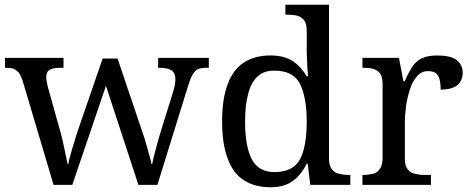

<svg xmlns="http://www.w3.org/2000/svg" viewBox="-20 -780 1987 810"><path d="M206 0 75 -441C70 -455 65 -466 59 -474C52 -481 45 -487 37 -490C28 -493 17 -494 4 -494H1V-536H248V-494H235C215 -494 200 -491 190 -486C180 -480 175 -469 175 -452C175 -447 176 -440 178 -432C179 -424 181 -416 183 -409L230 -241C235 -225 239 -207 244 -188C248 -168 252 -149 256 -132C260 -114 263 -99 265 -88H268C270 -99 273 -113 278 -129C282 -145 287 -162 293 -180C298 -198 304 -215 309 -231L413 -533H476L576 -237C580 -225 584 -212 589 -199C593 -185 597 -171 601 -157C605 -143 609 -130 612 -118C615 -106 618 -96 619 -88H622C625 -105 630 -125 637 -150C643 -174 651 -202 661 -234L711 -395C714 -404 716 -413 718 -423C719 -432 720 -440 720 -445C720 -462 715 -475 704 -483C693 -490 676 -494 654 -494H647V-536H861V-494H848C835 -494 825 -492 816 -489C807 -485 800 -477 793 -466C786 -455 780 -438 773 -416L644 0H564L427 -418L285 0H206Z M1121 10C1077 10 1040 0 1010 -19C979 -38 956 -69 941 -110C925 -151 917 -203 917 -267C917 -332 925 -385 941 -426C956 -467 979 -497 1010 -517C1040 -536 1077 -546 1121 -546C1160 -546 1191 -538 1216 -522C1240 -505 1259 -484 1274 -458H1280C1278 -475 1276 -493 1276 -514C1275 -534 1274 -552 1274 -568V-650C1274 -670 1270 -685 1263 -695C1255 -704 1245 -711 1233 -714C1220 -717 1207 -718 1192 -718H1184V-760H1368V-110C1368 -91 1372 -76 1380 -66C1387 -56 1397 -50 1410 -47C1422 -44 1435 -42 1450 -42H1458V0H1289L1278 -90H1274C1259 -59 1240 -35 1216 -17C1192 1 1160 10 1121 10ZM1138 -54C1190 -54 1226 -72 1245 -107C1264 -142 1274 -195 1274 -267C1274 -336 1264 -390 1245 -427C1226 -464 1190 -482 1137 -482C1108 -482 1084 -474 1066 -457C1048 -440 1035 -416 1027 -384C1018 -352 1014 -313 1014 -266C1014 -195 1024 -142 1043 -107C1062 -72 1093 -54 1138 -54Z M1798 0H1509V-42H1512C1527 -42 1541 -44 1554 -47C1566 -50 1576 -57 1583 -68C1590 -78 1594 -93 1594 -114V-426C1594 -446 1590 -461 1583 -471C1575 -480 1565 -487 1553 -490C1540 -493 1527 -494 1512 -494H1509V-536H1663L1682 -437H1687C1696 -457 1705 -475 1715 -492C1725 -509 1738 -522 1755 -532C1772 -541 1795 -546 1824 -546C1861 -546 1888 -540 1906 -527C1923 -514 1932 -496 1932 -473C1932 -452 1925 -435 1911 -422C1896 -409 1872 -402 1839 -402C1839 -421 1837 -436 1834 -447C1831 -458 1825 -467 1818 -472C1810 -477 1799 -480 1786 -480C1767 -480 1752 -473 1739 -458C1726 -443 1716 -425 1709 -402C1702 -379 1696 -356 1693 -332C1690 -307 1688 -285 1688 -266V-109C1688 -90 1692 -75 1700 -66C1707 -56 1717 -50 1730 -47C1742 -44 1755 -42 1770 -42H1798V0Z"/></svg>

Font: NameLogos Serif
Style: Regular
Weight: 500
Version: Version 0.1